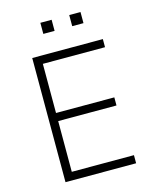

<svg xmlns="http://www.w3.org/2000/svg" viewBox="-128 -966 851 1053"><g transform="rotate(-15 297.0 -440.0)"><path d="M111 0V-705H512V-659H159V-380H490V-334H159V-46H512V0ZM368 -817V-880H432V-817ZM204 -817V-880H268V-817Z"/></g></svg>

Font: Nunito Sans 7pt SemiCondensed ExtraLight
Style: Regular
Weight: 250
Width: 4
Designer: Vernon Adams
Foundry: Vernon Adams
Version: Version 3.101;gftools[0.9.27]